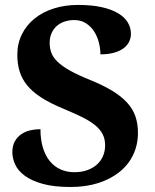

<svg xmlns="http://www.w3.org/2000/svg" viewBox="-20 -744 626 774"><path d="M264.2 9.8Q196.8 9.8 151.9 -2.9Q106.9 -15.6 79.8 -35.6Q52.7 -55.7 41.3 -80.6Q29.8 -105.5 29.8 -129.9Q29.8 -155.8 39.3 -173.3Q48.8 -190.9 64.7 -202.1Q80.6 -213.4 100.8 -218.3Q121.1 -223.1 143.1 -223.1Q143.1 -180.2 153.3 -147.7Q163.6 -115.2 181.6 -93.5Q199.7 -71.8 224.9 -60.8Q250 -49.8 279.8 -49.8Q309.1 -49.8 332 -58.1Q355 -66.4 371.1 -81.1Q387.2 -95.7 395.5 -115.5Q403.8 -135.3 403.8 -158.2Q403.8 -183.6 393.6 -203.4Q383.3 -223.1 362.5 -240Q341.8 -256.8 310.3 -272.2Q278.8 -287.6 236.8 -305.2Q184.6 -326.7 148.7 -349.4Q112.8 -372.1 90.8 -398.4Q68.8 -424.8 59.3 -455.6Q49.8 -486.3 49.8 -522.9Q49.8 -568.8 68.4 -606Q86.9 -643.1 119.6 -669.4Q152.3 -695.8 197.3 -710Q242.2 -724.1 294.9 -724.1Q350.1 -724.1 390.1 -715.1Q430.2 -706.1 456.3 -690.4Q482.4 -674.8 495.1 -653.6Q507.8 -632.3 507.8 -607.9Q507.8 -590.3 500.2 -575.2Q492.7 -560.1 477.3 -548.8Q461.9 -537.6 438.7 -531.2Q415.5 -524.9 384.8 -524.9Q384.8 -545.9 379.2 -570.1Q373.5 -594.2 360.8 -615Q348.1 -635.7 327.9 -649.4Q307.6 -663.1 278.8 -663.1Q258.8 -663.1 240.7 -657.2Q222.7 -651.4 209.2 -639.6Q195.8 -627.9 188 -610.6Q180.2 -593.3 180.2 -570.8Q180.2 -549.8 187 -531.2Q193.8 -512.7 212.2 -494.9Q230.5 -477.1 262.5 -459.2Q294.4 -441.4 345.2 -420.9Q396.5 -399.9 432.6 -377.9Q468.8 -356 491.9 -330.8Q515.1 -305.7 525.6 -275.6Q536.1 -245.6 536.1 -209Q536.1 -160.6 517.1 -120.4Q498 -80.1 462.4 -51.3Q426.8 -22.5 376.7 -6.3Q326.7 9.8 264.2 9.8Z"/></svg>

Font: Droid Serif
Style: Bold
Weight: 700
Designer: Monotype Design team
Foundry: Monotype Imaging Inc.
Version: Version 1.03